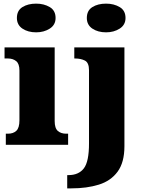

<svg xmlns="http://www.w3.org/2000/svg" viewBox="-20 -797 794 1057"><path d="M179 -619Q134 -619 103.5 -639.5Q73 -660 73 -698Q73 -739 103.5 -758Q134 -777 179 -777Q222 -777 254 -758Q286 -739 286 -698Q286 -660 254 -639.5Q222 -619 179 -619ZM12 0V-61H24Q53 -61 70 -77Q87 -93 87 -135V-409Q87 -446 69 -460.5Q51 -475 24 -475H5V-536H281V-131Q281 -91 298.5 -76Q316 -61 344 -61H355V0ZM564 -619Q519 -619 488.5 -639.5Q458 -660 458 -698Q458 -739 488.5 -758Q519 -777 564 -777Q607 -777 639 -758Q671 -739 671 -698Q671 -660 639 -639.5Q607 -619 564 -619ZM350 240V167H357Q413 167 441.5 130Q470 93 470 -7V-410Q470 -452 447.5 -463.5Q425 -475 393 -475H389V-536H665V8Q665 97 627.5 148Q590 199 524 219.5Q458 240 373 240Z"/></svg>

Font: Noto Serif Black
Style: Regular
Weight: 900
Designer: Monotype Design Team
Foundry: Monotype Imaging Inc.
Version: Version 2.014; ttfautohint (v1.8.4.7-5d5b)